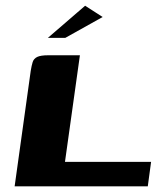

<svg xmlns="http://www.w3.org/2000/svg" viewBox="-20 -654 577 674"><path d="M260.5 -460 208.1 -85.8H510.4L498.8 0H31.4L87.9 -405.6Q91 -424.3 94.7 -436.2Q98.5 -448.1 110.6 -454.1Q122.7 -460 149.8 -460ZM148 -521 278.8 -633.9 340.3 -594.3 209.1 -521Z"/></svg>

Font: Genos Thin
Style: Italic
Weight: 100
Italic angle: -8°
Designer: Robert E. Leuschke
Foundry: Robert E. Leuschke
Version: Version 1.010